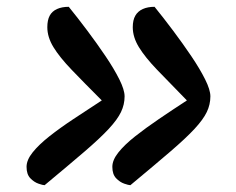

<svg xmlns="http://www.w3.org/2000/svg" viewBox="-20 -580 692 564"><path d="M182 -560Q208 -528 236.5 -490Q265 -452 290 -415Q315 -378 330.5 -347Q346 -316 346 -297Q346 -273 335.5 -251Q325 -229 299.5 -201.5Q274 -174 228 -134.5Q182 -95 111 -36Q106 -36 93 -40.5Q80 -45 69 -56.5Q58 -68 58 -90Q58 -110 76 -132.5Q94 -155 125 -179.5Q156 -204 196 -230.5Q236 -257 279 -285Q226 -338 190.5 -375Q155 -412 137 -441.5Q119 -471 119 -500Q119 -521 126 -534Q133 -547 147.5 -553.5Q162 -560 182 -560ZM434 -560Q460 -528 488.5 -490Q517 -452 542 -415Q567 -378 582.5 -347Q598 -316 598 -297Q598 -273 587.5 -251Q577 -229 551.5 -201.5Q526 -174 480 -134.5Q434 -95 363 -36Q358 -36 345 -40.5Q332 -45 321 -56.5Q310 -68 310 -90Q310 -110 328 -132.5Q346 -155 377 -179.5Q408 -204 447 -230.5Q486 -257 529 -285Q477 -338 441.5 -375Q406 -412 388 -441.5Q370 -471 370 -500Q370 -521 377.5 -534Q385 -547 399.5 -553.5Q414 -560 434 -560Z"/></svg>

Font: Lemonada
Style: Regular
Weight: 400
Designer: Mohamed Gaber (Arabic), Eduardo Tunni (Latin)
Foundry: Kief Type Foundry
Version: Version 4.005